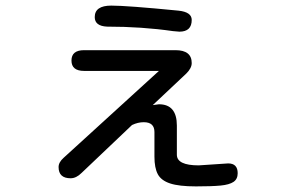

<svg xmlns="http://www.w3.org/2000/svg" viewBox="-20 -623 1040 685"><path d="M525 -248 547 -251Q611 -251 611 -175V-71Q611 -33 689 -33L794 -40Q828 -40 828 -5Q828 16 813 26Q798 36 767 39Q736 42 679 42Q619 42 587 31.5Q555 21 543 -1.5Q531 -24 531 -64V-152Q531 -187 493 -187Q472 -187 451 -177L271 -6Q252 13 232 13Q189 13 189 -27Q189 -44 207 -60L547 -370H280Q235 -370 235 -407Q235 -444 280 -444H606Q664 -444 664 -398Q664 -380 645 -361ZM377 -603Q433 -603 617 -585Q664 -580 664 -552Q664 -510 620 -510L597 -512Q486 -528 362 -528Q318 -530 318 -562Q318 -603 377 -603Z"/></svg>

Font: 寒蝉全圆体
Style: Regular
Weight: 400
Designer: Warren2060
      Designed by Motoya company      

      [Varela Round]
      Joe Prince(Latin component); Avraham Cornf
Foundry: ChillType
Version: Version 3.200